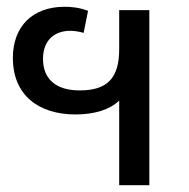

<svg xmlns="http://www.w3.org/2000/svg" viewBox="-20 -547 559 567"><path d="M421 -517H332V-402C332 -316 297 -280 215 -280C146 -280 107 -313 107 -373C107 -430 143 -456 187 -456C196 -456 209 -455 227 -450L240 -515C214 -525 190 -527 171 -527C76 -527 18 -469 18 -376C18 -265 95 -209 203 -209C259 -209 304 -223 332 -250V0H421Z"/></svg>

Font: Noto Sans Thai UI
Style: Regular
Weight: 400
Designer: Monotype Design Team
Foundry: Monotype Imaging Inc.
Version: Version 1.901